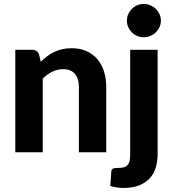

<svg xmlns="http://www.w3.org/2000/svg" viewBox="-20 -766 874 966"><path d="M185 -455.5Q200.5 -470.5 217.2 -483Q234 -495.5 252.8 -504.5Q271.5 -513.5 293.2 -518.5Q315 -523.5 340.5 -523.5Q382.5 -523.5 415 -509Q447.5 -494.5 469.8 -468.5Q492 -442.5 503.2 -406.5Q514.5 -370.5 514.5 -327.5V0H377V-327.5Q377 -370.5 357 -394.2Q337 -418 298 -418Q269 -418 243.5 -405.5Q218 -393 195 -370.5V0H57V-515.5H142Q168 -515.5 176.5 -491.5ZM773 -515.5V10Q773 45 764 75.8Q755 106.5 734.8 129.5Q714.5 152.5 681.8 166Q649 179.5 601 179.5Q583 179.5 567.2 177Q551.5 174.5 535 170L540 97Q541 87 547.2 83Q553.5 79 572 79Q590.5 79 602.5 75.8Q614.5 72.5 621.8 64.5Q629 56.5 632 43.2Q635 30 635 10V-515.5ZM789.5 -662Q789.5 -644.5 782.5 -629.5Q775.5 -614.5 763.8 -603Q752 -591.5 736.2 -585Q720.5 -578.5 702.5 -578.5Q685.5 -578.5 670.2 -585Q655 -591.5 643.5 -603Q632 -614.5 625.2 -629.5Q618.5 -644.5 618.5 -662Q618.5 -679.5 625.2 -694.8Q632 -710 643.5 -721.5Q655 -733 670.2 -739.5Q685.5 -746 702.5 -746Q720.5 -746 736.2 -739.5Q752 -733 763.8 -721.5Q775.5 -710 782.5 -694.8Q789.5 -679.5 789.5 -662Z"/></svg>

Font: Lato 2
Style: Regular
Weight: 800
Designer: Lukasz Dziedzic with Adam Twardoch and Botio Nikoltchev
Foundry: tyPoland Lukasz Dziedzic
Version: Version 2.015; 2015-08-06; http://www.latofonts.com/